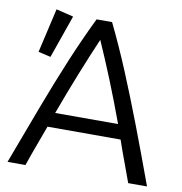

<svg xmlns="http://www.w3.org/2000/svg" viewBox="-80 -780 809 854"><g transform="rotate(10 325.0 -353.0)"><path d="M10 0Q64 -145 109 -264Q154 -383 197.5 -487.5Q241 -592 290 -693H360Q409 -592 452.5 -487.5Q496 -383 541.5 -264Q587 -145 640 0H555Q537 -50 520 -95.5Q503 -141 488 -185H158Q142 -141 125 -95.5Q108 -50 91 0ZM181 -251H465Q428 -352 392.5 -439.5Q357 -527 322 -606Q288 -527 253 -439.5Q218 -352 181 -251ZM117 -493 61 -506 107 -706 185 -687Z"/></g></svg>

Font: Ubuntu Sans
Style: Regular
Weight: 400
Designer: Dalton Maag Ltd
Foundry: Dalton Maag Ltd
Version: Version 1.006; ttfautohint (v1.8.4.7-5d5b)